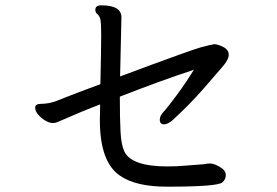

<svg xmlns="http://www.w3.org/2000/svg" viewBox="-20 -720 1040 721"><path d="M607 -19Q490 -19 431 -60Q355 -111 355 -269L356 -328Q290 -303 199 -263Q189 -258 178 -258Q166 -258 150.5 -267Q135 -276 123.5 -289.5Q112 -303 112 -315Q112 -330 133 -330Q165 -330 194.5 -342Q224 -354 269 -371Q314 -388 357 -404Q360 -541 360 -589Q360 -637 356.5 -649Q353 -661 345.5 -667Q338 -673 338 -683Q338 -700 360 -700Q436 -700 436 -655L431 -433Q702 -534 736.5 -543Q771 -552 784 -554Q798 -554 818.5 -543.5Q839 -533 839 -514Q839 -497 817 -471Q795 -445 742.5 -385Q690 -325 625 -266Q608 -253 596 -253Q580 -253 580 -271Q580 -285 594.5 -300.5Q609 -316 643.5 -362.5Q678 -409 708 -458Q586 -418 430 -357Q430 -277 432.5 -227Q435 -177 447 -151Q474 -95 609 -95Q643 -95 676.5 -98Q710 -101 728.5 -102Q747 -103 752.5 -104.5Q758 -106 768 -106Q789 -106 816 -86Q828 -76 828 -62Q828 -47 815 -35Q797 -19 607 -19Z"/></svg>

Font: ToneOZ-Pinyin-WenKai-Medium
Style: Medium
Weight: 700
Designer: Fontworks Inc.
Foundry: ToneOZ
Version: Version 0.240331